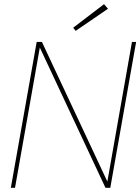

<svg xmlns="http://www.w3.org/2000/svg" viewBox="-20 -901 673 921"><path d="M32 0 156 -700H181L495 -30L613 -700H633L509 0H486L171 -673L52 0ZM343 -753 331 -768 479 -881 498 -859Z"/></svg>

Font: DM Sans 9pt Thin
Style: Italic
Weight: 250
Italic angle: -10°
Version: Version 4.004;gftools[0.9.30]